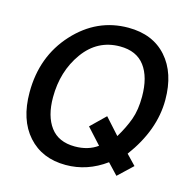

<svg xmlns="http://www.w3.org/2000/svg" viewBox="-106 -819 934 939"><g transform="rotate(15 360.5 -350.0)"><path d="M634 -68 561 1 509 -54Q416 14 307 14Q187 14 116 -65.5Q45 -145 45 -284Q45 -466 158.5 -590Q272 -714 431 -714Q555 -714 625.5 -634.5Q696 -555 696 -419Q696 -266 586 -118ZM415 -615Q301 -615 231.5 -518.5Q162 -422 162 -290Q162 -195 203 -140Q244 -85 327 -85Q394 -85 441 -119L369 -198L442 -269L515 -188Q547 -241 564.5 -289.5Q582 -338 582 -405Q582 -504 540.5 -559.5Q499 -615 415 -615Z"/></g></svg>

Font: Cabin
Style: Medium Italic
Weight: 500
Designer: Pablo Impallari
Foundry: Pablo Impallari. www.impallari.com Igino Marini. www.ikern.com
Version: Version 1.005